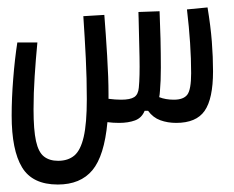

<svg xmlns="http://www.w3.org/2000/svg" viewBox="-20 -327 626 514"><path d="M134.8 167Q66.9 167 39.1 121.1Q11.2 75.2 11.2 -17.6Q11.2 -64 15.4 -116.5Q19.5 -168.9 26.4 -213.4H80.1Q75.7 -168 72.8 -122.8Q69.8 -77.6 69.8 -34.2Q69.8 21 76.4 50.8Q83 80.6 97.7 92Q112.3 103.5 135.7 103.5Q162.1 103.5 179 89.4Q195.8 75.2 204.1 39.3Q212.4 3.4 212.4 -61.5Q212.4 -116.7 209.7 -170.9Q207 -225.1 203.1 -283.7L259.3 -287.1Q263.2 -238.3 266.8 -178.5Q270.5 -118.7 270.5 -75.2Q270.5 -68.8 270.5 -62.5Q288.6 -60.1 304.2 -60.1Q328.6 -60.1 339.4 -67.1Q350.1 -74.2 351.6 -92.3Q354.5 -121.1 353.5 -174.1Q352.5 -227.1 351.1 -277.8Q351.1 -282.2 350.8 -286.4Q350.6 -290.5 350.6 -294.9L407.2 -296.9Q408.7 -262.7 409.7 -222.7Q410.6 -182.6 410.6 -145.8Q410.6 -108.9 408.2 -83.5Q407.7 -74.2 406.2 -66.9Q423.3 -60.1 445.3 -60.1Q471.2 -60.1 481.4 -73.5Q491.7 -86.9 491.7 -131.3Q491.7 -207.5 480.5 -301.8L535.6 -307.1Q543.9 -256.8 547.1 -215.6Q550.3 -174.3 550.3 -136.2Q550.3 -62.5 527.8 -30.3Q505.4 2 451.7 2Q428.7 2 409.2 -5.1Q389.6 -12.2 376.5 -30.3H367.2Q359.4 -11.2 341.3 -4.6Q323.2 2 298.8 2Q282.7 2 267.6 0Q259.3 90.3 227.3 128.7Q195.3 167 134.8 167Z"/></svg>

Font: Cascadia Code NF Light
Style: Regular
Weight: 300
Monospace: yes
Designer: Aaron Bell
Foundry: Saja Typeworks
Version: Version 2404.023; ttfautohint (v1.8.4)